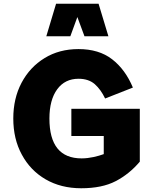

<svg xmlns="http://www.w3.org/2000/svg" viewBox="-20 -1004 826 1030"><path d="M508.8 -983.9H280.8L228.5 -809.6H357.4L395 -912.6L433.1 -809.6H561.5ZM362.8 -274.4H536.6V-177.2C505.9 -166 461.4 -154.3 418 -154.3C302.7 -154.3 245.1 -225.6 245.1 -368.2C245.1 -435.1 259.3 -487.8 287.1 -525.4C314.9 -563 353 -581.5 401.4 -581.5C437 -581.5 466.3 -571.8 488.3 -552.7C510.3 -533.2 528.8 -507.3 543.9 -475.6L692.9 -534.2C666 -598.6 628.9 -649.4 581.5 -686C534.2 -722.7 473.6 -740.7 400.9 -740.7C332 -740.7 271.5 -724.6 219.2 -692.4C166.5 -660.2 125.5 -616.2 95.7 -560.1C65.9 -503.9 51.3 -439.9 51.3 -368.2C51.3 -295.4 66.4 -230.5 97.2 -174.3C127.4 -118.2 169.9 -73.7 224.6 -42C279.3 -10.3 342.8 5.9 415.5 5.9C490.2 5.9 551.8 -6.8 600.6 -32.2C649.4 -57.6 692.4 -92.3 730 -136.7V-420.4H362.8Z"/></svg>

Font: Estedad Black
Style: Regular
Weight: 900
Designer: Amin Abedi
Version: Version 7.3